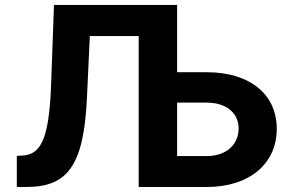

<svg xmlns="http://www.w3.org/2000/svg" viewBox="-20 -747 1166 767"><path d="M47.2 0H85.2C247.5 0 313.9 -82.4 327.1 -350.9L338.8 -603H534.1V0H805.8C978.3 0 1085.9 -94.8 1085.6 -232.2C1085.9 -370 978.3 -458.5 805.8 -458.5H687.5V-727.3H195.7L183.9 -403.8C175.4 -173.7 135.7 -128.2 66.1 -125.4L47.2 -124.3ZM805.8 -337C888.5 -337 933.6 -291.5 933.2 -233.7C933.6 -174 888.5 -123.6 805.8 -123.6H687.5V-337Z"/></svg>

Font: Inter-Hewn
Style: Bold
Weight: 700
Designer: Rasmus Andersson
Foundry: rsms
Version: Version 3.012;git-f93a4a705